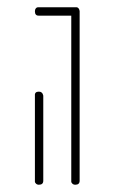

<svg xmlns="http://www.w3.org/2000/svg" viewBox="-20 -752 310 528"><path d="M86 -732H188H191Q193 -732 195 -730L196 -729Q198 -727 198 -725L199 -722V-255Q199 -244 187 -244Q182 -244 179 -247Q176 -250 176 -252V-255V-709H86Q76 -709 76 -721Q76 -726 78.5 -729Q81 -732 84 -732ZM87 -500Q92 -500 95 -497Q98 -494 98 -492L99 -489V-255Q99 -244 87 -244Q82 -244 79 -247Q76 -250 76 -252V-255V-489Q75 -500 87 -500Z"/></svg>

Font: Sticks
Style: Regular
Weight: 400
Version: Version 1.1